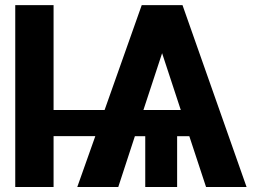

<svg xmlns="http://www.w3.org/2000/svg" viewBox="-20 -748 1038 768"><path d="M194.3 -727.5V-308.1H398.4L546.9 -727.5H710L966.3 0H804.2L737.3 -203.1H688.5V0H561V-203.1H519.5L453.1 0H289.1L361.3 -203.6H194.3V0H41V-727.5ZM553.7 -308.1H703.1L628.4 -535.2Z"/></svg>

Font: Inter Tight
Style: Bold
Weight: 700
Designer: Rasmus Andersson
Foundry: rsms
Version: Version 3.004; ttfautohint (v1.8.4.7-5d5b)